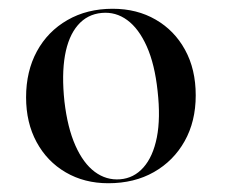

<svg xmlns="http://www.w3.org/2000/svg" viewBox="-20 -731 517 438"><path d="M237 -711Q292.5 -711 335.2 -686.2Q378 -661.5 402.2 -617.2Q426.5 -573 426.5 -513.5Q426.5 -454 401.2 -409Q376 -364 331.2 -338.5Q286.5 -313 227 -313Q172.5 -313 130 -337.8Q87.5 -362.5 63.5 -406.8Q39.5 -451 39.5 -509Q39.5 -568.5 64.2 -614Q89 -659.5 133.8 -685.2Q178.5 -711 237 -711ZM254 -322Q285.5 -324.5 307.2 -349Q329 -373.5 337.8 -417.5Q346.5 -461.5 339.5 -523.5Q333 -584.5 314.8 -625.2Q296.5 -666 270.2 -685.2Q244 -704.5 212 -701.5Q179 -698.5 157.5 -673.5Q136 -648.5 128.2 -604.5Q120.5 -560.5 127 -499.5Q134 -439.5 152 -399Q170 -358.5 196.2 -339Q222.5 -319.5 254 -322Z"/></svg>

Font: Fraunces 96pt
Style: Regular
Weight: 400
Version: Version 1.000;[b76b70a41]